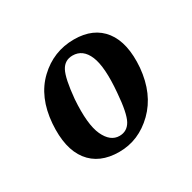

<svg xmlns="http://www.w3.org/2000/svg" viewBox="-71 -621 388 387"><g transform="rotate(-30 122.5 -428.0)"><path d="M107 -306.4Q60.7 -306.4 37.5 -336.6Q14.3 -366.7 18.5 -423.4Q23.1 -482.4 58 -515.5Q92.8 -548.6 140.5 -548.6Q186 -548.6 209 -518.6Q231.9 -488.7 227.5 -432.6Q222.2 -374.6 187.4 -340.5Q152.5 -306.4 107 -306.4ZM123.4 -334.1Q141.2 -334.1 150.2 -350.2Q159.1 -366.4 162.6 -411.9Q167.6 -469.6 156.7 -495.8Q145.8 -521.9 121.9 -521.9Q103.6 -521.9 94.9 -505.7Q86.2 -489.4 82 -443.5Q78 -386.4 90.1 -360.2Q102.2 -334.1 123.4 -334.1Z"/></g></svg>

Font: Ancizar Serif Light
Style: Italic
Weight: 300
Italic angle: -4°
Designer: Cesar Puertas, Viviana Monsalve, Julian Moncada, Julian Prieto, Jose Castro, Felipe Aragon, Mariel Hernandez, Sara Alarc
Version: Version 8.100